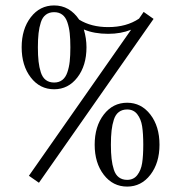

<svg xmlns="http://www.w3.org/2000/svg" viewBox="-20 -690 670 710"><path d="M86.9 -40 464.8 -580.1Q427.2 -564.9 379.9 -564.9Q328.1 -564.9 290 -581.1Q299.8 -547.9 299.8 -515.1Q299.8 -447.3 266.1 -403.6Q232.4 -359.9 180.2 -359.9Q127.4 -359.9 93.8 -403.6Q60.1 -447.3 60.1 -515.1Q60.1 -582.5 93.8 -626.2Q127.4 -669.9 180.2 -669.9Q237.3 -669.9 272.9 -617.2Q317.4 -589.8 379.9 -589.8Q447.8 -589.8 494.1 -621.1L511.2 -646L547.9 -620.1L124 -14.2ZM450.2 0Q397.5 0 363.8 -43.7Q330.1 -87.4 330.1 -154.8Q330.1 -222.7 363.8 -266.4Q397.5 -310.1 450.2 -310.1Q502.4 -310.1 536.1 -266.4Q569.8 -222.7 569.8 -154.8Q569.8 -87.4 536.1 -43.7Q502.4 0 450.2 0ZM240.2 -515.1Q240.2 -545.4 237.8 -567.4Q235.4 -589.4 229 -607.9Q222.7 -626.5 210.4 -635.7Q198.2 -645 180.2 -645Q162.1 -645 149.7 -635.7Q137.2 -626.5 131.1 -607.7Q125 -588.9 122.6 -567.1Q120.1 -545.4 120.1 -515.1Q120.1 -484.4 122.6 -462.6Q125 -440.9 131.1 -422.1Q137.2 -403.3 149.7 -394Q162.1 -384.8 180.2 -384.8Q198.2 -384.8 210.4 -394.3Q222.7 -403.8 229 -422.4Q235.4 -440.9 237.8 -462.6Q240.2 -484.4 240.2 -515.1ZM450.2 -24.9Q474.1 -24.9 487.8 -42.7Q501.5 -60.5 505.6 -86.9Q509.8 -113.3 509.8 -154.8Q509.8 -196.3 505.6 -222.9Q501.5 -249.5 487.8 -267.3Q474.1 -285.2 450.2 -285.2Q432.1 -285.2 419.7 -275.9Q407.2 -266.6 401.1 -247.8Q395 -229 392.6 -207.3Q390.1 -185.5 390.1 -154.8Q390.1 -124.5 392.6 -102.8Q395 -81.1 401.1 -62.3Q407.2 -43.5 419.7 -34.2Q432.1 -24.9 450.2 -24.9Z"/></svg>

Font: Rochester
Style: Regular
Weight: 400
Designer: Gillian Fisher
Foundry: Font Diner, Inc DBA Sideshow
Version: Version 1.005